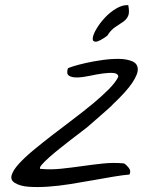

<svg xmlns="http://www.w3.org/2000/svg" viewBox="-20 -733 593 758"><path d="M39.1 -10.7Q20.5 -21.5 25.9 -41Q31.2 -60.5 53.7 -85.4Q76.2 -110.4 110.8 -139.2Q145.5 -168 186 -199.2Q226.6 -230.5 268.6 -262.2Q310.5 -293.9 347.2 -324.2Q383.8 -354.5 410.6 -381.8Q437.5 -409.2 447.3 -430.7Q445.3 -443.4 427.7 -444.8Q410.2 -446.3 385.7 -442.9Q361.3 -439.5 334 -433.6Q306.6 -427.7 285.2 -427.2Q263.7 -426.8 252.4 -434.1Q241.2 -441.4 248 -462.9Q249 -464.8 269 -471.2Q289.1 -477.5 319.3 -484.4Q349.6 -491.2 384.8 -496.1Q419.9 -501 450.2 -500.5Q480.5 -500 501.5 -491.2Q522.5 -482.4 523.9 -461.9Q525.4 -441.4 502.9 -407.2Q480.5 -373 424.8 -320.3Q421.9 -316.4 408.7 -304.7Q395.5 -293 379.4 -278.8Q363.3 -264.6 348.1 -251.5Q333 -238.3 326.2 -232.4Q319.3 -226.6 301.8 -213.4Q284.2 -200.2 262.2 -183.1Q240.2 -166 216.8 -147.5Q193.4 -128.9 174.8 -112.3Q156.2 -95.7 145.5 -83.5Q134.8 -71.3 138.7 -66.4Q179.7 -62.5 221.2 -66.9Q262.7 -71.3 303.7 -77.1Q344.7 -83 386.2 -87.4Q427.7 -91.8 469.7 -87.9Q479.5 -82 488.8 -69.8Q498 -57.6 491.2 -43.9Q465.8 -42 428.2 -35.6Q390.6 -29.3 347.2 -21.5Q303.7 -13.7 257.8 -6.3Q211.9 1 170.4 3.9Q128.9 6.8 94.2 4.4Q59.6 2 39.1 -10.7ZM403.3 -591.8Q371.1 -568.4 357.9 -568.4Q344.7 -568.4 346.2 -582.5Q347.7 -596.7 360.8 -619.1Q374 -641.6 394 -663.1Q414.1 -684.6 438.5 -699.2Q462.9 -713.9 486.3 -712.9Q492.2 -683.6 485.8 -669.9Q479.5 -656.2 466.3 -647Q453.1 -637.7 435.5 -626.5Q418 -615.2 403.3 -591.8Z"/></svg>

Font: Nothing You Could Do
Style: Regular
Weight: 400
Version: Version 1.005